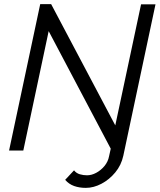

<svg xmlns="http://www.w3.org/2000/svg" viewBox="-20 -730 776 931"><path d="M396 181Q365 181 339.5 172Q314 163 296 142L339 96Q350 110 367 115Q384 120 402 120Q424 120 446.5 108Q469 96 486.5 75Q504 54 509 27L517 -9L216 -579L93 0H24L175 -710H228L539 -122L664 -709H734L578 25Q568 71 539 106Q510 141 472 161Q434 181 396 181Z"/></svg>

Font: Raleway
Style: Italic
Weight: 400
Italic angle: -12°
Designer: Matt McInerney, Pablo Impallari, Rodrigo Fuenzalida
Foundry: Matt McInerney, Pablo Impallari, Rodrigo Fuenzalida
Version: Version 4.026